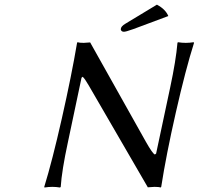

<svg xmlns="http://www.w3.org/2000/svg" viewBox="-20 -837 889 860"><path d="M684.1 -816.9 683.1 -815.9Q721.2 -795.9 733.9 -765.1L578.1 -707Q541.5 -693.8 534.2 -694.8Q528.3 -694.8 524.7 -698.2Q521 -701.7 521 -706.1Q521 -718.8 542 -731ZM325.2 -645 327.1 -647.9Q335 -645 355 -645L383.8 -647L632.8 -203.1Q664.1 -147.5 673.8 -145L679.2 -148.9L742.2 -444.8Q768.1 -565.9 774.9 -645L776.9 -647.9Q794.9 -645 812 -645Q829.1 -645 847.2 -647.9L849.1 -645Q811.5 -526.4 767.8 -334.2Q724.1 -142.1 702.1 0L699.2 2.9Q691.9 0 671.9 0L642.1 2L377 -455.1Q359.4 -485.8 350.1 -493.2L345.2 -488.8L284.2 -200.2Q256.8 -73.2 252 0L249 2.9Q231 0 214.8 0Q197.3 0 179.2 2.9L178.2 0Q213.9 -115.7 257.1 -306.9Q300.3 -498 325.2 -645Z"/></svg>

Font: Linear Smooth
Style: Italic
Weight: 400
Designer: Philipp H. Poll, Flanker
Foundry: Philipp H. Poll, reworked by Flanker
Version: Version 1.061 | FøM Fix